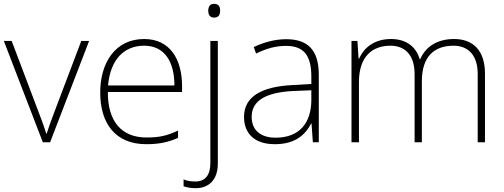

<svg xmlns="http://www.w3.org/2000/svg" viewBox="-20 -744 2638 1004"><path d="M204 0H242L446 -530H405L263 -155C246 -112 235 -78 224 -45H222C212 -78 200 -111 183 -155L41 -530H0Z M734 -540C582 -540 504 -415 504 -260C504 -100 582 10 745 10C811 10 859 0 911 -23V-61C850 -33 811 -25 746 -25C615 -25 543 -110 544 -263H932V-294C932 -434 869 -540 734 -540ZM734 -505C841 -505 892 -421 892 -297H545C557 -432 628 -505 734 -505Z M1069 -688C1069 -667 1078 -652 1099 -652C1124 -652 1131 -667 1131 -688C1131 -709 1124 -724 1099 -724C1078 -724 1069 -709 1069 -688ZM1004 240C1071 240 1119 197 1119 112V-530H1080V109C1080 172 1053 205 1002 205C981 205 960 203 940 194V230C956 236 977 240 1004 240Z M1477 -539C1416 -539 1358 -522 1307 -498L1319 -464C1374 -491 1422 -504 1476 -504C1564 -504 1608 -459 1608 -345V-305L1508 -299C1347 -291 1256 -238 1256 -133C1256 -44 1313 10 1417 10C1522 10 1575 -37 1607 -98H1609L1616 0H1647V-353C1647 -482 1590 -539 1477 -539ZM1512 -268 1608 -272V-219C1607 -101 1546 -24 1421 -24C1342 -24 1296 -64 1296 -133C1296 -221 1376 -261 1512 -268Z M2355 -540C2265 -540 2205 -499 2177 -434H2175C2155 -503 2100 -540 2025 -540C1931 -540 1881 -489 1858 -438H1855L1849 -530H1818V0H1857V-315C1857 -448 1926 -505 2022 -505C2095 -505 2148 -459 2148 -357V0H2186V-319C2186 -449 2251 -505 2352 -505C2425 -505 2478 -459 2478 -357V0H2516V-359C2516 -483 2451 -540 2355 -540Z"/></svg>

Font: Noto Sans Thai Looped ExtraLight
Style: Regular
Weight: 200
Designer: Sasikarn Vongin, Ben Mitchell
Foundry: The Fontpad Ltd
Version: Version 1.001